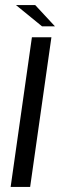

<svg xmlns="http://www.w3.org/2000/svg" viewBox="-20 -738 237 758"><path d="M22 0 106 -591H183L99 0ZM146 -634 43 -718H119L197 -634Z"/></svg>

Font: Alumni Sans Medium
Style: Italic
Weight: 500
Italic angle: -8°
Designer: Robert E. Leuschke
Foundry: Robert E. Leuschke
Version: Version 1.016